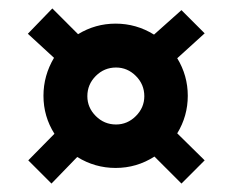

<svg xmlns="http://www.w3.org/2000/svg" viewBox="-20 -587 548 455"><path d="M102 -152 47 -207 109 -270Q83 -311 83 -360Q83 -408 108 -450L46 -507L104 -567L165 -506Q206 -531 254 -531Q303 -531 345 -505L410 -563L465 -508L400 -449Q425 -408 425 -360Q425 -312 400 -271L465 -207L410 -152L346 -216Q304 -189 254 -189Q205 -189 163 -215ZM255 -292Q282 -292 302 -312Q322 -332 322 -359Q322 -387 302 -407Q282 -427 255 -427Q227 -427 207 -407Q187 -387 187 -359Q187 -332 207 -312Q227 -292 255 -292Z"/></svg>

Font: Smooch Sans Black
Style: Regular
Weight: 900
Designer: Robert E. Leuschke
Foundry: Robert E. Leuschke
Version: Version 1.010; ttfautohint (v1.8.3)